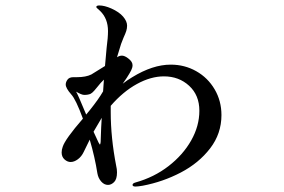

<svg xmlns="http://www.w3.org/2000/svg" viewBox="-20 -634 1040 704"><path d="M792 -212Q792 -144 750.5 -90Q709 -36 643 -1.5Q577 33 503 47Q485 50 477 50Q466 50 466 44Q466 38 477 35Q545 16 598 -25Q651 -66 681 -119Q711 -172 711 -228Q711 -285 673.5 -319.5Q636 -354 581 -354Q533 -354 482 -326Q431 -298 386 -246V-223Q386 -129 406 -26Q409 -14 409 -2Q409 23 398.5 33.5Q388 44 376 44Q362 44 351 31.5Q340 19 337 1Q328 -57 309 -122L287 -77Q279 -60 265.5 -50Q252 -40 239 -40Q227 -40 216.5 -49.5Q206 -59 206 -75Q206 -85 210 -96Q219 -124 284 -199Q258 -270 241 -288Q221 -311 221 -324Q221 -333 227.5 -342Q234 -351 249 -351H262Q295 -351 315 -361Q324 -366 365 -392L371 -459Q376 -496 376 -520Q376 -566 347 -594Q333 -606 333 -608Q333 -614 344 -614Q363 -614 388 -603Q417 -590 431.5 -573Q446 -556 446 -540Q446 -530 443 -520.5Q440 -511 433 -496Q431 -490 428.5 -484.5Q426 -479 424 -473L409 -424Q418 -430 427 -430Q437 -430 450 -420Q466 -408 466 -395Q466 -386 461 -376Q456 -366 445 -349L430 -327Q445 -339 465 -351Q540 -397 606 -397Q657 -397 699.5 -373Q742 -349 767 -306.5Q792 -264 792 -212ZM296 -214 310 -231Q342 -271 358 -299L361 -342Q350 -332 336 -314Q333 -310 325.5 -301.5Q318 -293 312 -290Q303 -286 289 -286Q279 -286 259 -298Q265 -289 296 -214ZM353 -202 323 -151Q329 -139 341 -112Q346 -104 346 -104Q348 -104 349 -113Q351 -176 353 -202Z"/></svg>

Font: Shippori Mincho SemiBold
Style: Regular
Weight: 600
Designer: FONTDASU
Foundry: FONTDASU / Google Inc. / but / Adobe
Version: Version 3.110; ttfautohint (v1.8.3)